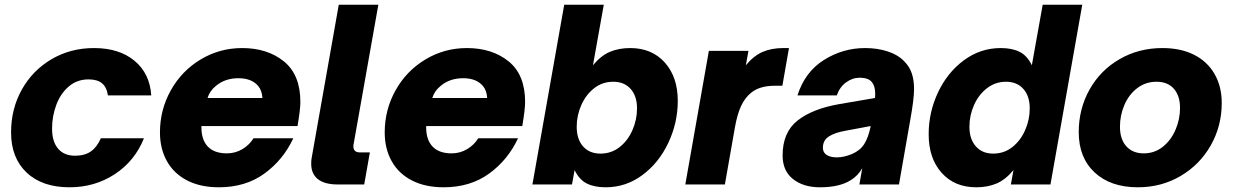

<svg xmlns="http://www.w3.org/2000/svg" viewBox="-20 -783 5232 815"><path d="M27 -221Q27 -321 72.5 -402.5Q118 -484 198.5 -531.5Q279 -579 379 -579Q486 -579 551 -525Q616 -471 622 -378H438Q433 -413 413 -429.5Q393 -446 356 -446Q307 -446 272 -416Q237 -386 219 -338Q201 -290 201 -237Q201 -182 226.5 -152Q252 -122 299 -122Q340 -122 366 -140.5Q392 -159 408 -196H591Q552 -99 467 -43.5Q382 12 275 12Q159 12 93 -50.5Q27 -113 27 -221Z M659 -221Q659 -317 705 -399.5Q751 -482 831.5 -530.5Q912 -579 1008 -579Q1115 -579 1185 -522.5Q1255 -466 1255 -350Q1255 -319 1243 -248H835V-242Q835 -189 862.5 -160.5Q890 -132 943 -132Q979 -132 1009 -150Q1039 -168 1056 -196H1225Q1182 -104 1102 -46Q1022 12 909 12Q831 12 774.5 -17Q718 -46 688.5 -99Q659 -152 659 -221ZM1094 -367Q1092 -399 1076 -418Q1048 -451 992 -451Q935 -451 896 -418Q870 -397 861 -367Z M1413 0Q1358 0 1329.5 -22.5Q1301 -45 1301 -88Q1301 -104 1303 -113L1418 -763H1586L1481 -171Q1480 -168 1480 -162Q1480 -136 1508 -136H1550L1526 0Z M1613 -221Q1613 -317 1659 -399.5Q1705 -482 1785.5 -530.5Q1866 -579 1962 -579Q2069 -579 2139 -522.5Q2209 -466 2209 -350Q2209 -319 2197 -248H1789V-242Q1789 -189 1816.5 -160.5Q1844 -132 1897 -132Q1933 -132 1963 -150Q1993 -168 2010 -196H2179Q2136 -104 2056 -46Q1976 12 1863 12Q1785 12 1728.5 -17Q1672 -46 1642.5 -99Q1613 -152 1613 -221ZM2048 -367Q2046 -399 2030 -418Q2002 -451 1946 -451Q1889 -451 1850 -418Q1824 -397 1815 -367Z M2419 -61 2408 0H2240L2375 -763H2543L2497 -506Q2531 -547 2569 -563Q2607 -579 2655 -579Q2747 -579 2802 -517.5Q2857 -456 2857 -355Q2857 -262 2817 -177Q2777 -92 2707 -40Q2637 12 2551 12Q2503 12 2471 -4Q2439 -20 2419 -61ZM2684 -323Q2684 -375 2657 -405.5Q2630 -436 2583 -436Q2537 -436 2502 -408.5Q2467 -381 2447.5 -337Q2428 -293 2428 -245Q2428 -192 2455 -161.5Q2482 -131 2529 -131Q2575 -131 2610 -158.5Q2645 -186 2664.5 -230.5Q2684 -275 2684 -323Z M2889 0 2989 -567H3157L3146 -506Q3180 -547 3218 -563Q3256 -579 3304 -579H3329L3301 -419H3269Q3204 -419 3168 -389Q3142 -368 3125.5 -332.5Q3109 -297 3099 -239L3057 0Z M3302 -123Q3302 -221 3365 -271Q3428 -321 3542 -341L3694 -367Q3695 -373 3695 -385Q3695 -416 3682 -433Q3668 -453 3629 -453Q3598 -453 3571 -433Q3544 -413 3532 -378H3365Q3397 -478 3477.5 -528.5Q3558 -579 3652 -579Q3704 -579 3747.5 -565Q3791 -551 3818 -523Q3841 -500 3850.5 -471Q3860 -442 3860 -405Q3860 -362 3843 -269L3796 0H3628L3640 -69Q3622 -37 3591 -18Q3543 12 3461 12Q3390 12 3346 -23Q3302 -58 3302 -123ZM3596 -129Q3631 -144 3648.5 -171.5Q3666 -199 3676 -248L3569 -228Q3523 -220 3498 -203.5Q3473 -187 3473 -156Q3473 -135 3489.5 -125Q3506 -115 3532 -115Q3562 -115 3596 -129Z M3922 -213Q3922 -307 3962 -391.5Q4002 -476 4072 -527.5Q4142 -579 4228 -579Q4276 -579 4308 -563Q4340 -547 4360 -506L4406 -763H4574L4439 0H4271L4282 -61Q4248 -20 4210 -4Q4172 12 4124 12Q4032 12 3977 -49.5Q3922 -111 3922 -213ZM4351 -323Q4351 -375 4324 -405.5Q4297 -436 4250 -436Q4205 -436 4169.5 -408.5Q4134 -381 4114.5 -337Q4095 -293 4095 -245Q4095 -193 4122 -162Q4149 -131 4196 -131Q4242 -131 4277 -158.5Q4312 -186 4331.5 -230.5Q4351 -275 4351 -323Z M4559 -222Q4559 -321 4605 -403Q4651 -485 4732.5 -532Q4814 -579 4914 -579Q4992 -579 5048.5 -550.5Q5105 -522 5135.5 -469Q5166 -416 5166 -346Q5166 -248 5119.5 -166Q5073 -84 4991.5 -36Q4910 12 4810 12Q4694 12 4626.5 -51Q4559 -114 4559 -222ZM4989 -325Q4989 -376 4963 -406Q4937 -436 4889 -436Q4843 -436 4807.5 -409Q4772 -382 4753 -338Q4734 -294 4734 -245Q4734 -192 4761 -162Q4788 -132 4835 -132Q4881 -132 4916 -160Q4951 -188 4970 -232.5Q4989 -277 4989 -325Z"/></svg>

Font: Open Sauce One Black Italic
Style: Regular
Weight: 900
Italic angle: -10°
Designer: Alfredo Marco Pradil
Foundry: Creative Sauce Fz LLC
Version: Version 1.477